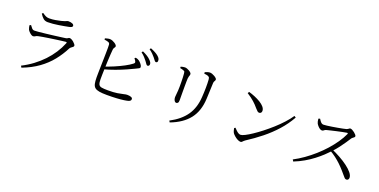

<svg xmlns="http://www.w3.org/2000/svg" viewBox="-19 -1631 5008 2538"><g transform="rotate(20 2485.0 -362.5)"><path d="M255.8 22.5Q339.3 -19.8 410.3 -73.1Q481.3 -126.4 539.8 -188.1Q598.2 -249.7 642.6 -318.4Q687 -387 716.7 -460Q724 -478.5 704.9 -476.2Q680.2 -473.8 642.4 -468.9Q604.5 -464 560.2 -457.7Q515.9 -451.4 472.6 -444.9Q429.3 -438.3 393.3 -432.2Q357.4 -426.1 337 -421.6Q314.2 -417 300.4 -407.2Q286.5 -397.4 270.3 -397.4Q258.7 -397.4 242.1 -408.6Q225.5 -419.8 211.6 -434.9Q197.6 -450.1 191.9 -462.3Q186.9 -475.2 183.5 -489.1Q180.1 -503 178.2 -518.1L197.3 -527.3Q213.6 -503.7 228.1 -488.4Q242.5 -473.1 264.3 -473.1Q281.5 -473.1 323 -476.9Q364.5 -480.7 417 -486.9Q469.5 -493.1 522.9 -499.5Q576.3 -505.9 619.8 -511.9Q663.2 -517.9 684.1 -520.5Q705.6 -523.4 715.4 -531.9Q725.2 -540.5 737.8 -540.5Q749.5 -540.5 764.9 -532.3Q780.4 -524.1 794.8 -511.8Q809.2 -499.4 818.9 -486.6Q828.6 -473.7 828.6 -464.4Q828.6 -455 818.6 -446.7Q808.7 -438.4 796.6 -430Q784.5 -421.7 777.6 -409.3Q727.9 -311.5 659.1 -226Q590.3 -140.6 495.1 -72Q399.9 -3.4 269.7 46ZM390.7 -638.1Q352.9 -638.1 328.2 -658.5Q303.5 -678.9 278.7 -718.8L293.8 -732.1Q322.7 -710.8 344.4 -701.5Q366.1 -692.1 390.3 -692.1Q437.1 -692.1 476.1 -699.4Q515.1 -706.7 552.5 -714.9Q582.6 -721.9 599 -728.3Q615.4 -734.7 625.4 -739.3Q635.3 -744 645.9 -744Q678.2 -744 700.8 -734.3Q723.3 -724.6 723.3 -706Q723.3 -695.3 713.1 -688.4Q702.9 -681.6 678.9 -676.4Q651.1 -670.7 615.8 -664.3Q580.5 -657.9 541.2 -651.7Q501.9 -645.5 463.1 -641.8Q424.3 -638.1 390.7 -638.1Z M1825.2 -548.7Q1813.8 -550.3 1804.9 -565Q1795.9 -579.7 1781 -598.3Q1765.6 -618.5 1744.8 -641.8Q1724.1 -665 1692.6 -688.6L1706.9 -706.1Q1744.6 -689.2 1772.6 -671.7Q1800.6 -654.3 1818.5 -636Q1836.7 -618.3 1844.9 -604.4Q1853.2 -590.5 1852.4 -575.7Q1851.6 -563.4 1844 -555.7Q1836.3 -547.9 1825.2 -548.7ZM1454.4 -1.2Q1387.3 -1.2 1346.2 -8.4Q1305.2 -15.5 1283.9 -33.6Q1262.6 -51.8 1255.3 -85.8Q1248 -119.7 1247.6 -172.4Q1247.4 -194.9 1248.2 -234.3Q1249 -273.8 1250 -321.9Q1251 -370.1 1252.3 -420.7Q1253.5 -471.2 1254.2 -516Q1254.9 -560.7 1255.1 -593.1Q1255.3 -625.6 1253.7 -637.1Q1251.4 -658.4 1233.1 -665.9Q1214.7 -673.3 1175.4 -678.8L1174.7 -696.5Q1192.1 -701.1 1210.7 -706.1Q1229.4 -711 1245.7 -709.4Q1261.4 -708.6 1278.3 -701.9Q1295.3 -695.3 1310.5 -685.4Q1325.8 -675.5 1335.4 -664.9Q1344.9 -654.3 1344.9 -645.6Q1344.9 -636.2 1340 -630Q1335.1 -623.8 1330 -615.3Q1324.8 -606.8 1322.6 -591Q1320.2 -568.4 1317.3 -525.1Q1314.4 -481.9 1312.1 -429.6Q1309.9 -377.3 1308.3 -325.3Q1306.7 -273.3 1305.7 -231.6Q1304.7 -190 1304.9 -168.5Q1305.1 -119.7 1315.7 -97.4Q1326.3 -75.1 1357 -69.4Q1387.7 -63.7 1447.4 -63.7Q1526.8 -63.7 1577.8 -71.7Q1628.8 -79.8 1659.6 -87.7Q1690.3 -95.6 1707.4 -95.6Q1742 -95.6 1762.9 -87.4Q1783.9 -79.2 1783.9 -61.6Q1783.9 -46.9 1774.6 -38.8Q1765.3 -30.7 1750.6 -25.9Q1730.3 -19.9 1690.3 -14Q1650.3 -8.2 1591.2 -4.7Q1532.2 -1.2 1454.4 -1.2ZM1274.2 -335.6Q1348 -359.9 1419.5 -390.3Q1491 -420.8 1549.7 -452.2Q1608.4 -483.7 1642.8 -510.6Q1656.1 -520.8 1658.5 -528.4Q1661 -536 1654.8 -548.3Q1651.2 -557.6 1644.5 -566.2Q1637.9 -574.9 1631.1 -581.7L1645.4 -595Q1660.1 -592.3 1671.3 -588.2Q1682.6 -584 1692.6 -577.1Q1713.4 -563.3 1731.3 -539.8Q1749.2 -516.3 1749.2 -500.3Q1749.2 -485.6 1731.3 -477.4Q1713.3 -469.2 1685.1 -454.6Q1647.9 -436.4 1586.6 -409Q1525.3 -381.7 1447.5 -352.9Q1369.7 -324.2 1281.3 -300.6ZM1914.4 -630.9Q1902.3 -631.7 1892.6 -646.6Q1882.9 -661.5 1866.5 -680.5Q1850.6 -699.9 1831.3 -719.4Q1812 -739 1778.7 -763.5L1792 -780.8Q1829.1 -766.1 1857.6 -750.8Q1886.1 -735.4 1904.1 -719.4Q1923.9 -702.5 1931.4 -687.8Q1938.9 -673.1 1938.1 -656.7Q1938.1 -644.2 1931.7 -637.5Q1925.3 -630.9 1914.4 -630.9Z M2346.2 34.3Q2492.5 -42.9 2565.2 -148.6Q2637.8 -254.2 2646.9 -407.9Q2649.1 -441.6 2650.5 -474.7Q2651.9 -507.8 2652.3 -538.7Q2652.6 -569.6 2652 -598.5Q2651.4 -627.4 2649.6 -652.7Q2648.6 -665.6 2645.4 -675.9Q2642.2 -686.2 2628.2 -693.6Q2620 -698.5 2603.7 -701.8Q2587.4 -705.2 2568.2 -707.2L2567.2 -726.9Q2583.1 -734.9 2602.4 -740.6Q2621.6 -746.4 2634.9 -746.4Q2649.6 -746.4 2667.3 -740.2Q2684.9 -733.9 2701.4 -724.2Q2717.9 -714.4 2728.4 -704Q2738.9 -693.7 2738.9 -686.2Q2738.9 -675.4 2734.5 -668Q2730.2 -660.7 2725.8 -652.2Q2721.4 -643.6 2720.4 -627.1Q2719.4 -605.3 2718.2 -576.3Q2717 -547.3 2715.8 -516.7Q2714.6 -486.1 2713.4 -457.1Q2712.3 -428.2 2711.1 -405.2Q2703.3 -231.1 2616 -119.4Q2528.6 -7.8 2359.1 55.8ZM2351.2 -217Q2340.1 -217 2331 -226.2Q2322 -235.4 2316.8 -251Q2311.7 -266.7 2311.7 -285.1Q2311.7 -304.9 2316.2 -338.5Q2320.8 -372 2321.5 -433.1Q2322.3 -456.7 2321.5 -492.2Q2320.8 -527.8 2319.7 -562Q2318.5 -596.3 2316.3 -614.1Q2315.1 -632.1 2312.1 -640.1Q2309.1 -648.1 2296.5 -652.7Q2284.9 -658.4 2272.4 -661.2Q2259.8 -664.1 2244.4 -667.1L2243.6 -686.9Q2258.9 -691.6 2274.2 -694.6Q2289.5 -697.7 2301.4 -697.7Q2315.5 -697.7 2332 -691.8Q2348.5 -685.8 2363.9 -676.7Q2379.2 -667.7 2389.1 -657Q2399 -646.3 2399 -636.6Q2399 -627.2 2396 -619Q2393.1 -610.8 2389.6 -600.4Q2386.2 -589.9 2384.4 -571.1Q2383.4 -558.1 2382.9 -527.3Q2382.4 -496.5 2382.4 -457.1Q2382.4 -417.7 2382.4 -378.6Q2382.4 -339.6 2382.8 -309.4Q2383.2 -279.2 2383.2 -266.8Q2383.2 -238.4 2373.7 -227.7Q2364.2 -217 2351.2 -217Z M3324.9 -23.6Q3306.2 -23.6 3281.7 -36.6Q3257.3 -49.5 3236.6 -67.9Q3215.8 -86.3 3205.6 -101.2Q3198 -114.1 3192.2 -134.1Q3186.5 -154.1 3185.2 -165.9L3200.5 -176.3Q3216.1 -160.2 3231.5 -144.9Q3246.9 -129.6 3263 -120.2Q3279.1 -110.8 3295 -110.8Q3314.1 -110.8 3354.4 -131Q3394.8 -151.2 3448.8 -187.2Q3502.8 -223.2 3562.9 -270.1Q3623 -317 3682.6 -370.4Q3742.2 -423.9 3793.5 -480.2Q3844.9 -536.4 3880.1 -589.3L3903.2 -574.4Q3843.4 -468.1 3762.3 -377.6Q3681.1 -287.1 3584.1 -209.2Q3487.1 -131.3 3377.5 -60.9Q3368 -55.2 3360.2 -46.4Q3352.3 -37.5 3344.3 -30.5Q3336.4 -23.6 3324.9 -23.6ZM3425.5 -469Q3413.4 -469 3401.7 -478.2Q3390 -487.4 3370.2 -510.6Q3352.2 -532.7 3334.7 -550.6Q3317.1 -568.6 3297.9 -586Q3278.6 -603.5 3253.8 -621.8Q3229 -640.2 3195.8 -661.5L3208.5 -682.6Q3251.1 -670.9 3295.2 -652.6Q3339.4 -634.3 3376.9 -611.6Q3414.3 -588.9 3437.1 -561.9Q3459.9 -535 3459.9 -506Q3459.9 -489 3450.4 -479Q3440.9 -469 3425.5 -469Z M4055.8 -41.5Q4126.8 -78.5 4195.7 -127.2Q4264.7 -176 4329.1 -233Q4393.5 -290.1 4449.1 -352.3Q4504.7 -414.5 4548.7 -478.6Q4592.7 -542.7 4620.2 -603.7Q4626.6 -620 4608.4 -617.6Q4582 -613.6 4545 -606Q4507.9 -598.3 4469.4 -589.6Q4430.9 -580.8 4397.3 -572.8Q4363.7 -564.8 4343.3 -559.4Q4327.9 -555.7 4319 -549.4Q4310.2 -543.1 4303 -537.9Q4295.9 -532.8 4283.8 -532.8Q4269.7 -532.8 4252.8 -544.6Q4235.9 -556.4 4222.4 -572.8Q4208.8 -589.2 4202.8 -601.5Q4198.6 -611 4194.5 -626.7Q4190.5 -642.4 4189.3 -663.1L4210.4 -671.5Q4218.7 -659.7 4228.2 -645.5Q4237.6 -631.3 4250.1 -621.4Q4262.5 -611.6 4278.7 -611.6Q4295.4 -611.6 4326.1 -615.5Q4356.8 -619.4 4394.5 -625.1Q4432.2 -630.9 4469.9 -637.7Q4507.6 -644.5 4538.7 -650.7Q4569.7 -656.9 4585.9 -661.5Q4596.7 -664.5 4604.2 -670.1Q4611.8 -675.8 4618.8 -680.8Q4625.9 -685.9 4633.2 -685.9Q4644.1 -685.9 4660.2 -677.7Q4676.3 -669.5 4691.8 -657.2Q4707.3 -644.9 4717.9 -632.5Q4728.5 -620.1 4728.5 -611.6Q4728.5 -601.9 4720.4 -594.9Q4712.3 -588 4702.3 -580.9Q4692.2 -573.9 4685.4 -563.5Q4668 -536 4641.5 -496.5Q4615 -457 4581.7 -413Q4548.3 -368.9 4509.4 -326.8Q4474.6 -289.6 4430.1 -247.9Q4385.5 -206.2 4330.8 -164.4Q4276 -122.6 4210.9 -84.8Q4145.7 -47 4070.6 -17.2ZM4810.5 -33.2Q4797 -33.2 4785.6 -43.9Q4774.2 -54.5 4758.5 -74.8Q4742.8 -95.1 4715.8 -124.6Q4680.6 -164.7 4644.4 -199.1Q4608.1 -233.5 4567.7 -264.3Q4527.2 -295.2 4477.3 -323.3L4496.8 -346.8Q4559.9 -319.8 4621.4 -285.6Q4683 -251.5 4733.4 -213.8Q4783.8 -176.1 4813.9 -139.3Q4844 -102.6 4844 -69.5Q4844 -55.2 4835.8 -44.2Q4827.5 -33.2 4810.5 -33.2Z"/></g></svg>

Font: Noto Serif HK ExtraLight
Style: Regular
Weight: 200
Designer: Ryoko NISHIZUKA 西塚涼子 (kana & ideographs); Frank Grießhammer (Latin, Greek & Cyrillic); Wenlong ZHANG 张文龙 (bopomofo); San
Foundry: Adobe
Version: Version 2.002-H1;hotconv 1.1.0;makeotfexe 2.6.0